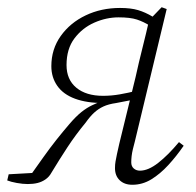

<svg xmlns="http://www.w3.org/2000/svg" viewBox="-38 -498 543 531"><path d="M-18 1 -14 -16 76 -21 42 -7Q64 -38 82.5 -64Q101 -90 118.5 -112Q136 -134 154 -155Q172 -176 187 -188Q202 -200 217 -207Q232 -214 247 -220L249 -213Q202 -213 169.5 -225Q137 -237 120.5 -260.5Q104 -284 104 -315Q104 -362 130 -398.5Q156 -435 199 -455.5Q242 -476 294 -476Q324 -476 344 -470Q364 -464 384 -452L409 -478L423 -473L335 -107Q332 -96 329.5 -85.5Q327 -75 326 -66Q325 -57 325 -49Q325 -38 332 -32Q339 -26 349 -26Q372 -26 399.5 -47.5Q427 -69 457 -105L470 -95Q450 -66 427.5 -41.5Q405 -17 380.5 -2Q356 13 328 13Q306 13 293 0.5Q280 -12 280 -33Q280 -43 281.5 -51.5Q283 -60 285.5 -72Q288 -84 292 -101L337 -285Q346 -326 356 -365.5Q366 -405 375 -445L378 -426Q359 -438 340.5 -444Q322 -450 290 -450Q256 -450 223 -435.5Q190 -421 168 -392Q146 -363 146 -318Q146 -278 173 -255.5Q200 -233 247 -233Q270 -233 293 -237Q316 -241 340 -247V-224L283 -213Q262 -210 248 -203.5Q234 -197 222.5 -186.5Q211 -176 199 -159Q171 -125 149 -91.5Q127 -58 104 -20Q98 -9 88 -2Q78 5 66 8Q54 11 39 11Q25 11 8.5 8Q-8 5 -18 1Z"/></svg>

Font: Source Serif 4 36pt Light
Style: Italic
Weight: 300
Italic angle: -12°
Designer: Frank Grießhammer
Foundry: Adobe Systems Incorporated
Version: Version 4.004;hotconv 1.0.116;makeotfexe 2.5.65601